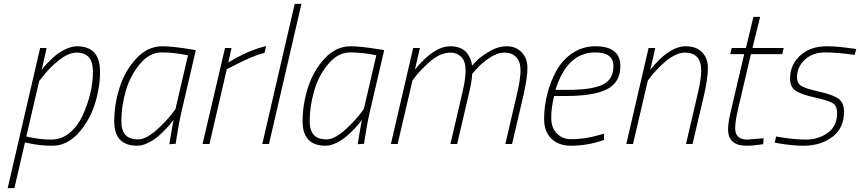

<svg xmlns="http://www.w3.org/2000/svg" viewBox="-20 -750 4480 1000"><path d="M381 -509Q501 -509 501 -377Q501 -293 473.5 -206.5Q446 -120 387 -55.5Q328 9 253 9Q187 9 130 -4L110 -8L55 230H20L189 -500H223L197 -386Q201 -391 207.5 -399.5Q214 -408 234.5 -429Q255 -450 275.5 -466Q296 -482 325.5 -495.5Q355 -509 381 -509ZM464 -377Q464 -476 380 -476Q338 -476 290.5 -439Q243 -402 214 -365L184 -328L117 -39Q187 -23 244.5 -23Q302 -23 344 -59Q386 -95 411 -150Q464 -267 464 -377Z M695 9Q575 9 575 -118Q575 -206 603 -294Q631 -382 690 -445.5Q749 -509 825 -509Q876 -509 969 -494L1000 -489L924 -163Q913 -117 899 -28L895 -1L862 1Q879 -103 884 -126Q880 -121 873 -111.5Q866 -102 844.5 -79Q823 -56 801.5 -38Q780 -20 750.5 -5.5Q721 9 695 9ZM959 -462Q886 -477 822.5 -477Q759 -477 708.5 -416.5Q658 -356 635 -276Q612 -196 612 -118Q612 -71 633 -47.5Q654 -24 702 -24Q756 -24 849 -126Q870 -149 882 -166L894 -182Z M1035 0 1152 -500H1186L1169 -424Q1269 -487 1366 -510L1358 -475Q1294 -459 1194 -406L1161 -389L1071 0Z M1346 0 1515 -730H1550L1381 0Z M1676 9Q1556 9 1556 -118Q1556 -206 1584 -294Q1612 -382 1671 -445.5Q1730 -509 1806 -509Q1857 -509 1950 -494L1981 -489L1905 -163Q1894 -117 1880 -28L1876 -1L1843 1Q1860 -103 1865 -126Q1861 -121 1854 -111.5Q1847 -102 1825.5 -79Q1804 -56 1782.5 -38Q1761 -20 1731.5 -5.5Q1702 9 1676 9ZM1940 -462Q1867 -477 1803.5 -477Q1740 -477 1689.5 -416.5Q1639 -356 1616 -276Q1593 -196 1593 -118Q1593 -71 1614 -47.5Q1635 -24 1683 -24Q1737 -24 1830 -126Q1851 -149 1863 -166L1875 -182Z M2141 -387Q2239 -509 2326 -509Q2357 -509 2379.5 -498.5Q2402 -488 2413 -473Q2435 -441 2437 -418L2438 -408Q2448 -419 2464.5 -436Q2481 -453 2527 -481Q2573 -509 2619.5 -509Q2666 -509 2696.5 -478Q2727 -447 2727 -396.5Q2727 -346 2707 -257L2647 0H2612L2672 -258Q2691 -336 2691 -383Q2691 -430 2668 -453Q2645 -476 2607.5 -476Q2570 -476 2528.5 -448Q2487 -420 2463 -392L2439 -365Q2438 -327 2421 -257L2361 0H2326L2386 -258Q2405 -336 2405 -383.5Q2405 -431 2382.5 -453.5Q2360 -476 2327.5 -476Q2295 -476 2266 -461Q2237 -446 2213 -424Q2164 -379 2139 -345L2128 -330L2051 0H2016L2132 -500H2167Z M2953 -25Q3027 -25 3102 -47L3126 -54V-21Q3040 9 2954 9Q2890 9 2852 -27.5Q2814 -64 2814 -130Q2814 -196 2830.5 -261Q2847 -326 2878.5 -382.5Q2910 -439 2962.5 -474Q3015 -509 3081 -509Q3211 -509 3211 -406Q3211 -321 3142 -285.5Q3073 -250 2929 -250H2866Q2851 -190 2851 -137Q2851 -84 2880.5 -54.5Q2910 -25 2953 -25ZM2938 -282Q3061 -282 3118 -308.5Q3175 -335 3175 -406Q3175 -477 3080 -477Q2934 -477 2873 -282Z M3367 -387Q3465 -509 3552 -509Q3606 -509 3636.5 -478Q3667 -447 3667 -395.5Q3667 -344 3648 -260L3587 0H3553L3613 -258Q3632 -336 3632 -384Q3632 -476 3546 -476Q3521 -476 3492 -461Q3463 -446 3439 -424Q3390 -379 3365 -345L3354 -330L3277 0H3242L3358 -500H3393Z M3809 -82Q3809 -23 3873 -23L3957 -30L3955 1Q3904 9 3868 9Q3772 9 3772 -77Q3772 -114 3789 -182L3856 -468H3783L3791 -500H3865L3904 -662H3939L3899 -500H4062L4054 -468H3891L3824 -182Q3809 -118 3809 -82Z M4431 -464Q4342 -477 4277.5 -477Q4213 -477 4172 -439Q4131 -401 4131 -348Q4131 -318 4152 -303.5Q4173 -289 4243.5 -273.5Q4314 -258 4345 -237.5Q4376 -217 4376 -168Q4376 -83 4315.5 -37Q4255 9 4164 9Q4107 9 4038 -3L4015 -7L4022 -39Q4112 -23 4177 -23Q4242 -23 4291 -58Q4340 -93 4340 -161Q4340 -199 4316.5 -213Q4293 -227 4223 -242.5Q4153 -258 4124 -277.5Q4095 -297 4095 -342Q4095 -413 4148 -461Q4201 -509 4285 -509Q4340 -509 4415 -498L4440 -495Z"/></svg>

Font: Titillium Web ExtraLight
Style: Italic
Weight: 275
Italic angle: -13°
Version: Version 1.002;PS 57.000;hotconv 1.0.70;makeotf.lib2.5.55311